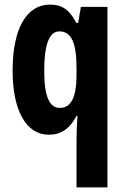

<svg xmlns="http://www.w3.org/2000/svg" viewBox="-20 -578 544 838"><path d="M314 29V240H449V-548H333L321 -478H313C283 -537 249 -558 198 -558C96 -558 35 -453 35 -270C35 -94 95 10 193 10C245 10 284 -15 314 -72H318C315 -26 314 8 314 29ZM241 -107C195 -107 173 -159 173 -268C173 -384 195 -441 239 -441C291 -441 314 -393 314 -280V-252C314 -153 290 -107 241 -107Z"/></svg>

Font: Noto Sans Oriya ExtCond Bold
Style: Bold
Weight: 700
Width: 2
Designer: Amélie Bonet and Sol Matas
Foundry: Google LLC
Version: Version 2.006